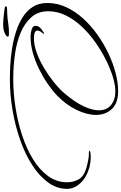

<svg xmlns="http://www.w3.org/2000/svg" viewBox="205 -952 791 1254"><g transform="rotate(-90 601.0 -325.5)"><path d="M633 50Q553 50 515 8.5Q477 -33 477 -94Q477 -154 510.5 -223Q544 -292 607 -352Q639 -382 683 -412Q727 -442 778 -467Q829 -492 883 -507Q937 -522 988 -522Q1013 -522 1036 -514.5Q1059 -507 1059 -489Q1059 -483 1058 -480Q1053 -464 1040.5 -454Q1028 -444 1014 -435Q1013 -434 1008.5 -435Q1004 -436 1008 -440L1020 -454Q1028 -468 1028 -477Q1028 -500 977 -500Q934 -500 884 -482Q834 -464 784.5 -434.5Q735 -405 692.5 -371Q650 -337 622 -305Q561 -234 534 -176.5Q507 -119 507 -77Q507 -24 542 4Q577 32 632 32Q669 32 721.5 16.5Q774 1 833 -28Q892 -57 949 -97Q1006 -137 1052 -185.5Q1098 -234 1126 -290Q1154 -346 1154 -406Q1154 -471 1117 -514.5Q1080 -558 1017.5 -585Q955 -612 875.5 -623.5Q796 -635 710 -635Q621 -635 527 -620.5Q433 -606 345.5 -577.5Q258 -549 188.5 -506.5Q119 -464 78 -408Q37 -352 37 -282Q37 -245 55 -210Q73 -175 128 -158Q148 -152 178 -146Q208 -140 224 -141H228Q243 -141 243 -137Q243 -134 231 -131Q224 -130 216.5 -129.5Q209 -129 201 -129Q170 -129 136 -137Q69 -156 31.5 -196.5Q-6 -237 -6 -283Q-6 -350 35.5 -407Q77 -464 148.5 -510.5Q220 -557 312.5 -589.5Q405 -622 507.5 -639.5Q610 -657 712 -657Q754 -657 807 -654Q860 -651 915.5 -642Q971 -633 1023 -616Q1075 -599 1117 -572Q1159 -545 1183.5 -506Q1208 -467 1208 -412Q1208 -349 1181 -290Q1154 -231 1107.5 -179.5Q1061 -128 1002 -86Q943 -44 878.5 -13.5Q814 17 751 33.5Q688 50 633 50ZM1008 -663Q988 -663 988 -670Q988 -683 1023 -695Q1040 -701 1068 -701Q1085 -701 1108.5 -699Q1132 -697 1161 -693Q1187 -690 1187 -683Q1187 -675 1161 -675Q1143 -675 1107 -672Q1092 -671 1068.5 -667Q1045 -663 1013 -663Z"/></g></svg>

Font: WindSong
Style: Regular
Weight: 400
Designer: Robert E. Leuschke
Foundry: Robert E. Leuschke
Version: Version 1.010; ttfautohint (v1.8.3)